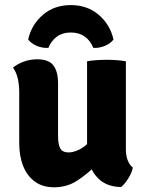

<svg xmlns="http://www.w3.org/2000/svg" viewBox="-20 -746 589 774"><path d="M487.5 -142.5Q487.5 -118.5 495.2 -99Q503 -79.5 515.5 -70.5Q511.5 -49.5 497 -26.5Q482.5 -3.5 468 8Q401.5 7 366.2 -37.5Q331 -82 331 -144.5V-499Q347 -502 368.2 -503.5Q389.5 -505 409.5 -505Q429 -505 449.8 -503.5Q470.5 -502 487.5 -499ZM57.5 -374Q57.5 -403.5 51.8 -429Q46 -454.5 32.5 -473.5Q50 -488 75.5 -497.5Q101 -507 130 -507Q177 -507 195.5 -482Q214 -457 214 -410.5V-197.5Q214 -164 223 -147.8Q232 -131.5 256.5 -131.5Q272 -131.5 292.5 -139.8Q313 -148 333.2 -167Q353.5 -186 368.5 -217V-80.5Q333.5 -46 292.2 -18.5Q251 9 197.5 9Q152 9 120.8 -13.8Q89.5 -36.5 73.5 -76.5Q57.5 -116.5 57.5 -169ZM437.5 -586.5Q424.5 -570 402 -560.8Q379.5 -551.5 356 -553Q345 -581.5 322 -598.2Q299 -615 265.5 -615Q232 -615 209.2 -598.2Q186.5 -581.5 175 -553Q151.5 -551.5 129 -560.8Q106.5 -570 93.5 -586.5Q106.5 -646 152.5 -685.8Q198.5 -725.5 265.5 -725.5Q332.5 -725.5 378.5 -685.8Q424.5 -646 437.5 -586.5Z"/></svg>

Font: Signika Light
Style: Bold
Weight: 700
Version: Version 2.003;gftools[0.9.32]